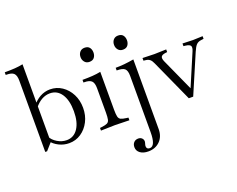

<svg xmlns="http://www.w3.org/2000/svg" viewBox="-150 -994 1923 1561"><g transform="rotate(-20 811.0 -214.0)"><path d="M307 11Q261 11 219.5 -9.5Q178 -30 152 -65L161 -99Q178 -65 216.5 -42Q255 -19 296 -19Q358 -19 394 -73Q430 -127 430 -221Q430 -316 394 -370Q358 -424 295 -424Q258 -424 224 -405Q190 -386 162 -350L148 -367Q179 -409 220 -431.5Q261 -454 307 -454Q364 -454 410 -423Q456 -392 483 -339.5Q510 -287 510 -221Q510 -156 483 -103.5Q456 -51 410 -20Q364 11 307 11ZM98 11V-606Q98 -651 80 -669Q62 -687 17 -687H10V-710Q62 -710 98 -712.5Q134 -715 168 -722V-50L114 11Z M583 3V-20L599 -22Q632 -26 647 -33.5Q662 -41 666.5 -61Q671 -81 671 -121V-332Q671 -377 653 -395Q635 -413 590 -413H583V-436Q633 -436 669.5 -438.5Q706 -441 741 -448V-121Q741 -81 745.5 -61Q750 -41 765.5 -33.5Q781 -26 813 -22L829 -20V3L706 0ZM687 -554Q661 -554 646 -572Q631 -590 631 -615Q631 -641 646 -658.5Q661 -676 687 -676Q716 -676 729.5 -658.5Q743 -641 743 -615Q743 -590 729.5 -572Q716 -554 687 -554Z M888 294Q845 294 818.5 274.5Q792 255 792 223Q792 198 806.5 182.5Q821 167 845 167Q864 167 876 178.5Q888 190 888 207Q888 213 884 226Q882 233 881 237Q880 241 880 246Q880 273 908 273Q933 273 945.5 242.5Q958 212 958 152V-335Q958 -380 939.5 -396.5Q921 -413 870 -413V-436Q908 -436 945 -439.5Q982 -443 1028 -451V152Q1028 216 989 255Q950 294 888 294ZM977 -554Q951 -554 936 -572Q921 -590 921 -615Q921 -641 936 -658.5Q951 -676 977 -676Q1006 -676 1019.5 -658.5Q1033 -641 1033 -615Q1033 -590 1019.5 -572Q1006 -554 977 -554Z M1344 0 1181 -360Q1170 -386 1156 -397.5Q1142 -409 1120 -411L1102 -413V-436L1205 -433L1307 -436V-413L1291 -411Q1261 -407 1253.5 -393Q1246 -379 1259 -350L1398 -43H1373L1502 -346Q1516 -378 1508 -392.5Q1500 -407 1465 -411L1448 -413V-436L1538 -433L1622 -436V-413L1599 -410Q1574 -407 1558.5 -391.5Q1543 -376 1526 -336L1382 0Z"/></g></svg>

Font: Baskervville
Style: Regular
Weight: 400
Designer: Alexis Faudot, Rémi Forte, Morgane Pierson, Rafael Ribas, Tanguy Vanlaeys, Rosalie Wagner, Thomas Huot-Marchand
Foundry: ANRT
Version: Version 1.100